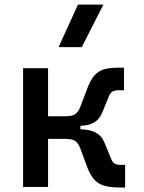

<svg xmlns="http://www.w3.org/2000/svg" viewBox="-20 -815 626 837"><path d="M80.6 0V-517.6H189.5V-308.1H265.1Q295.4 -308.1 308.6 -317.9Q321.8 -327.6 329.6 -348.1L360.8 -430.2Q374.5 -465.8 391.1 -485.4Q407.7 -504.9 432.6 -512.5Q457.5 -520 496.6 -520H520.5V-421.4H498Q480.5 -421.4 470.7 -416Q460.9 -410.6 454.6 -395L424.8 -322.3Q402.8 -268.1 330.6 -266.6V-251H331.1Q411.6 -251 434.6 -195.3L464.4 -122.6Q470.7 -106.9 480.5 -101.6Q490.2 -96.2 507.8 -96.2H525.4V2.4H501.5Q441.9 2.4 410.9 -15.6Q379.9 -33.7 359.9 -87.4L329.6 -169.4Q321.8 -189.9 308.6 -199.7Q295.4 -209.5 265.1 -209.5H189.5V0ZM235.4 -609.4 319.8 -794.9H430.7L336.4 -609.4Z"/></svg>

Font: Caskaydia Cove Medium
Style: Regular
Weight: 500
Monospace: yes
Designer: Aaron Bell
Foundry: Saja Typeworks
Version: Version 4.300; ttfautohint (v1.8.3)